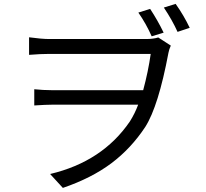

<svg xmlns="http://www.w3.org/2000/svg" viewBox="-20 -879 1040 971"><path d="M807.6 -713.9 747.1 -695.3Q719.7 -757.8 679.7 -815.4L739.3 -834Q777.3 -776.4 807.6 -713.9ZM230.5 -681.6H718.8Q754.9 -681.6 780.3 -689.5L843.8 -648.4Q835 -628.9 832 -612.3Q781.2 -341.8 714.8 -237.3Q642.6 -127.9 543 -53.2Q443.4 21.5 297.9 71.3L233.4 1Q498 -61.5 636.7 -264.6Q662.1 -304.7 678.7 -349.6H244.1Q213.9 -349.6 153.3 -345.7V-427.7Q199.2 -422.9 242.2 -422.9H704.1Q729.5 -516.6 742.2 -606.4H230.5Q185.5 -606.4 127 -601.6V-690.4Q191.4 -681.6 230.5 -681.6ZM808.6 -840.8 868.2 -859.4Q909.2 -801.8 939.5 -738.3L877.9 -717.8Q851.6 -776.4 808.6 -840.8Z"/></svg>

Font: GenEi Gothic M Regular
Style: Regular
Weight: 400
Designer: o_tamon (Modified); [Source Han Sans]
Ryoko NISHIZUKA  (kana & ideographs); Paul D. Hunt (Latin, Greek & Cyrillic); Wenl
Version: Version 1.1a;Original Version 1.004